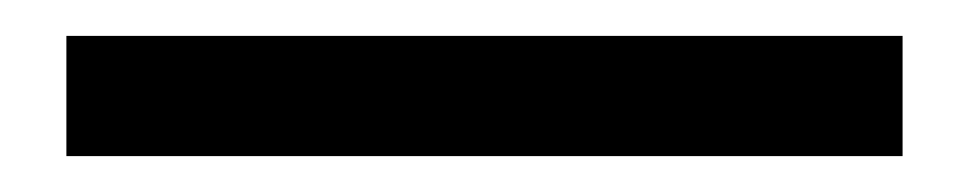

<svg xmlns="http://www.w3.org/2000/svg" viewBox="-20 -20 540 107"><path d="M17 67V0H483V67Z"/></svg>

Font: NunitoSans_10ptSemiBold
Style: Regular
Weight: 600
Designer: Vernon Adams
Foundry: Vernon Adams
Version: Version 3.101;gftools[0.9.27]